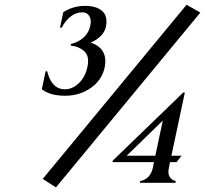

<svg xmlns="http://www.w3.org/2000/svg" viewBox="-20 -777 872 816"><path d="M415 -729.5Q432.6 -713.4 432.6 -686Q432.6 -675.8 430.2 -663.6Q420.9 -620.1 364.7 -595.7Q388.7 -588.9 404.3 -574.2Q427.7 -551.8 427.7 -516.6Q427.7 -503.9 424.8 -490.2Q413.1 -436.5 366.2 -403.3Q318.4 -370.1 257.3 -370.1Q191.9 -370.1 157.7 -397.9L173.8 -474.1H180.7Q186.5 -450.2 197.3 -431.6Q218.3 -397.5 255.4 -397.5Q288.1 -397.5 315.4 -423.8Q342.8 -450.2 351.6 -493.2Q354.5 -506.3 354.5 -517.6Q354.5 -543 340.3 -557.1Q316.9 -579.6 280.3 -583.5L281.7 -590.3Q314.5 -598.1 335.9 -618.2Q357.4 -638.2 363.3 -666Q365.7 -676.8 365.7 -685.5Q365.7 -698.2 359.4 -709Q349.6 -724.6 330.6 -724.6Q303.2 -724.6 281.2 -707.5Q257.8 -689.9 242.7 -659.7H234.9L249 -725.1Q290.5 -752 340.8 -752Q391.1 -752 415 -729.5ZM772.9 -756.8 831.5 -723.6 217.8 19.5 161.6 -16.6ZM574.2 0 575.7 -7.3Q619.1 -16.1 629.4 -63.5L634.3 -87.9H458L459.5 -94.7L758.8 -383.8H765.6L708.5 -115.2H751.5L730.5 -87.9H702.6L697.8 -63.5Q695.8 -54.7 695.8 -46.9Q695.8 -16.1 727.1 -7.3L725.6 0ZM640.1 -115.2 671.9 -264.6 518.6 -115.2Z"/></svg>

Font: Modern Antiqua
Style: Book Oblique
Weight: 400
Italic angle: -12°
Designer: Wojciech Kalinowski "wmk69" (wmk69@o2.pl)
Foundry: Wojciech Kalinowski "wmk69" (wmk69@o2.pl)
Version: Version 3.1.0; 2021-05-28